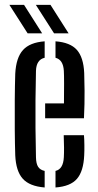

<svg xmlns="http://www.w3.org/2000/svg" viewBox="-20 -780 412 806"><path d="M169.5 -283.5V-346H248.5Q249 -392.5 249 -429.5Q249 -466.5 248 -482.5Q245.5 -529 213 -537.5V-606.5Q274.5 -602 302.5 -570.8Q330.5 -539.5 333.5 -473.5Q334.5 -452 335 -398.5Q335.5 -345 332.5 -283.5ZM44 -128Q42.5 -174.5 42 -236.5Q41.5 -298.5 42 -360.8Q42.5 -423 44 -470.5Q47.5 -538 76.5 -570Q105.5 -602 167.5 -606.5V-537.5Q132.5 -529.5 131 -482.5Q129.5 -417 129 -359Q128.5 -301 129 -243Q129.5 -185 131 -120Q131.5 -93 140 -79.8Q148.5 -66.5 167.5 -62.5V7Q104 2 75.5 -29.8Q47 -61.5 44 -128ZM213 7V-62.5Q245.5 -70 248 -120Q249 -137 248.8 -160.2Q248.5 -183.5 247.5 -212.5H332.5Q334 -194.5 334.2 -170.8Q334.5 -147 333.5 -128Q330.5 -61 303 -29.2Q275.5 2.5 213 7ZM96 -640 19.5 -759.5H81L157 -640ZM207 -640 130.5 -759.5H192L268 -640Z"/></svg>

Font: Big Shoulders Stencil Display SemiBold
Style: Regular
Weight: 600
Designer: Patric King
Foundry: XO Type Co
Version: Version 1.000